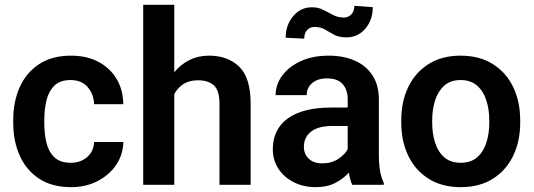

<svg xmlns="http://www.w3.org/2000/svg" viewBox="-20 -770 2223 800"><path d="M274.9 -91.8Q315.9 -91.8 343.3 -115.7Q370.6 -139.6 372.1 -178.2H493.7Q492.7 -124.5 463.4 -82Q434.1 -39.6 385.5 -14.9Q336.9 9.8 276.9 9.8Q195.8 9.8 142.1 -26.1Q88.4 -62 61.8 -122.3Q35.2 -182.6 35.2 -256.3V-272Q35.2 -345.7 61.8 -406Q88.4 -466.3 142.1 -502.2Q195.8 -538.1 276.4 -538.1Q340.3 -538.1 388.9 -512.9Q437.5 -487.8 465.1 -442.4Q492.7 -397 493.7 -335.9H372.1Q370.6 -377.9 345.2 -407.2Q319.8 -436.5 273.9 -436.5Q230 -436.5 206.3 -412.8Q182.6 -389.2 173.6 -351.6Q164.6 -314 164.6 -272V-256.3Q164.6 -213.9 173.3 -176.3Q182.1 -138.7 206.1 -115.2Q230 -91.8 274.9 -91.8Z M706.1 -750V-468.8Q732.4 -501.5 769.3 -519.8Q806.2 -538.1 850.6 -538.1Q929.2 -538.1 976.8 -492.2Q1024.4 -446.3 1024.4 -336.9V0H894.5V-337.9Q894.5 -392.6 871.3 -414.1Q848.1 -435.5 804.7 -435.5Q769 -435.5 744.6 -419.9Q720.2 -404.3 706.1 -377.9V0H576.7V-750Z M1447.8 0Q1438.5 -19 1433.6 -50.8Q1411.6 -25.9 1377.7 -8.1Q1343.8 9.8 1295.9 9.8Q1244.6 9.8 1204.1 -10.7Q1163.6 -31.2 1140.1 -66.9Q1116.7 -102.5 1116.7 -147.9Q1116.7 -231 1179 -276.4Q1241.2 -321.8 1359.9 -321.8H1428.7V-356Q1428.7 -396 1407.7 -419.7Q1386.7 -443.4 1342.8 -443.4Q1303.7 -443.4 1280.8 -423.8Q1257.8 -404.3 1257.8 -373.5H1128.4Q1128.4 -417.5 1155.8 -454.8Q1183.1 -492.2 1232.9 -515.1Q1282.7 -538.1 1350.1 -538.1Q1410.2 -538.1 1457.3 -517.8Q1504.4 -497.6 1531.5 -456.8Q1558.6 -416 1558.6 -355V-124.5Q1558.6 -48.8 1579.1 -8.3V0ZM1322.3 -89.4Q1361.3 -89.4 1389.2 -107.7Q1417 -126 1428.7 -148.4V-245.1H1366.2Q1305.2 -245.1 1275.6 -221.2Q1246.1 -197.3 1246.1 -158.2Q1246.1 -128.4 1266.4 -108.9Q1286.6 -89.4 1322.3 -89.4ZM1456.5 -745.6 1533.2 -740.2Q1533.2 -687 1502.2 -650.6Q1471.2 -614.3 1423.8 -614.3Q1392.1 -614.3 1372.1 -625.2Q1352.1 -636.2 1334 -647Q1315.9 -657.7 1290 -657.7Q1272 -657.7 1259.8 -644.8Q1247.6 -631.8 1247.6 -608.9L1170.4 -612.8Q1170.4 -665.5 1201.4 -702.6Q1232.4 -739.7 1279.8 -739.7Q1306.2 -739.7 1326.9 -729Q1347.7 -718.3 1368.2 -707.5Q1388.7 -696.8 1413.1 -696.8Q1431.2 -696.8 1443.8 -710Q1456.5 -723.1 1456.5 -745.6Z M1651.9 -258.8V-269Q1651.9 -346.2 1680.9 -407Q1710 -467.8 1765.4 -502.9Q1820.8 -538.1 1898.9 -538.1Q1978 -538.1 2033.7 -502.9Q2089.4 -467.8 2118.4 -407Q2147.5 -346.2 2147.5 -269V-258.8Q2147.5 -182.1 2118.4 -121.3Q2089.4 -60.5 2033.9 -25.4Q1978.5 9.8 1899.9 9.8Q1821.3 9.8 1765.6 -25.4Q1710 -60.5 1680.9 -121.3Q1651.9 -182.1 1651.9 -258.8ZM1780.8 -269V-258.8Q1780.8 -212.9 1793 -175Q1805.2 -137.2 1831.3 -114.5Q1857.4 -91.8 1899.9 -91.8Q1941.9 -91.8 1968 -114.5Q1994.1 -137.2 2006.3 -175Q2018.6 -212.9 2018.6 -258.8V-269Q2018.6 -314 2006.3 -352.1Q1994.1 -390.1 1967.8 -413.3Q1941.4 -436.5 1898.9 -436.5Q1857.4 -436.5 1831.3 -413.3Q1805.2 -390.1 1793 -352.1Q1780.8 -314 1780.8 -269Z"/></svg>

Font: Vazirmatn RD UI FD SemiBold
Style: Regular
Weight: 600
Designer: Saber Rastikerdar
Foundry: Saber Rastikerdar
Version: Version 33.003